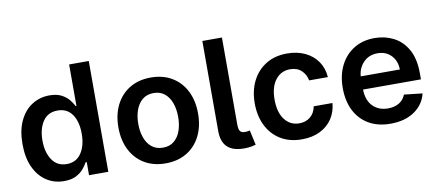

<svg xmlns="http://www.w3.org/2000/svg" viewBox="-67 -979 2829 1241"><g transform="rotate(-10 1347.5 -358.0)"><path d="M268.5 9.6Q204.2 9.6 153.4 -23.4Q102.6 -56.5 73.2 -119.3Q43.7 -182.2 43.7 -272Q43.7 -362.9 73.7 -425.4Q103.7 -487.9 154.8 -520.2Q206 -552.6 268.8 -552.6Q317.1 -552.6 347.8 -536.4Q378.6 -520.2 396.8 -497.7Q415.1 -475.1 424.7 -455.3H430V-727.3H558.9V0H432.5V-85.9H424.7Q414.8 -66.1 396 -43.9Q377.1 -21.7 346.2 -6Q315.3 9.6 268.5 9.6ZM304.3 -95.9Q365.8 -95.9 399.1 -144.7Q432.5 -193.5 432.5 -272.7Q432.5 -352.3 399.5 -399.7Q366.5 -447.1 304.3 -447.1Q240.1 -447.1 207.4 -398.1Q174.7 -349.1 174.7 -272.7Q174.7 -196 207.7 -146Q240.8 -95.9 304.3 -95.9Z M934.3 10.7Q854.4 10.7 795.8 -24.5Q737.2 -59.7 705.1 -123Q672.9 -186.4 672.9 -270.6Q672.9 -355.1 705.1 -418.5Q737.2 -481.9 795.8 -517.2Q854.4 -552.6 934.3 -552.6Q1014.2 -552.6 1073 -517.2Q1131.7 -481.9 1163.7 -418.5Q1195.7 -355.1 1195.7 -270.6Q1195.7 -186.4 1163.7 -123Q1131.7 -59.7 1073 -24.5Q1014.2 10.7 934.3 10.7ZM935 -92.3Q978.7 -92.3 1007.6 -116.1Q1036.6 -139.9 1051 -180.6Q1065.3 -221.2 1065.3 -271Q1065.3 -321 1051 -361.7Q1036.6 -402.3 1007.6 -426.5Q978.7 -450.6 935 -450.6Q891 -450.6 861.7 -426.5Q832.4 -402.3 817.8 -361.7Q803.3 -321 803.3 -271Q803.3 -221.2 817.8 -180.6Q832.4 -139.9 861.7 -116.1Q891 -92.3 935 -92.3Z M1457.7 3.6H1448.9Q1304.3 3.6 1304.3 -135.3V-727.3H1432.9V-156.2Q1432.9 -125.7 1441.8 -112.9Q1450.6 -100.1 1473.7 -100.1H1474.8Q1487.6 -100.5 1494.3 -101.7Q1501.1 -103 1506 -104.4L1527.3 -7.1Q1516.3 -3.6 1499.3 -0.4Q1482.2 2.8 1457.7 3.6Z M1829.2 10.7Q1747.9 10.7 1689.3 -25.2Q1630.7 -61.1 1599.3 -124.6Q1567.8 -188.2 1567.8 -270.6Q1567.8 -354 1599.8 -417.4Q1631.7 -480.8 1690.2 -516.7Q1748.6 -552.6 1828.5 -552.6Q1895.2 -552.6 1946.4 -528.2Q1997.5 -503.9 2028.1 -459.9Q2058.6 -415.8 2062.9 -356.5H1940Q1932.5 -396 1904.7 -422.4Q1876.8 -448.9 1830.3 -448.9Q1771 -448.9 1734.6 -402.2Q1698.2 -355.5 1698.2 -272.7Q1698.2 -189.3 1734.2 -141.7Q1770.2 -94.1 1830.3 -94.1Q1872.5 -94.1 1902.2 -118.3Q1931.8 -142.4 1940 -186.4H2062.9Q2058.2 -128.6 2028.8 -84.2Q1999.3 -39.8 1948.5 -14.6Q1897.7 10.7 1829.2 10.7Z M2410.2 10.7Q2328.1 10.7 2268.6 -23.8Q2209.2 -58.2 2177.2 -121.1Q2145.2 -183.9 2145.2 -269.5Q2145.2 -353.7 2177.2 -417.4Q2209.2 -481.2 2267.2 -516.9Q2325.3 -552.6 2403.4 -552.6Q2470.5 -552.6 2527.3 -523.6Q2584.2 -494.7 2618.4 -433.8Q2652.7 -372.9 2652.7 -277V-237.6H2272.7Q2273.8 -167.6 2311.6 -128.6Q2349.4 -89.5 2411.9 -89.5Q2453.5 -89.5 2483.8 -107.4Q2514.2 -125.4 2527.3 -159.8L2647.4 -146.3Q2630.3 -75.3 2568 -32.3Q2505.7 10.7 2410.2 10.7ZM2529.5 -324.2Q2529.1 -380 2494.9 -416.2Q2460.6 -452.4 2405.2 -452.4Q2347.7 -452.4 2311.8 -414.4Q2275.9 -376.4 2273.1 -324.2Z"/></g></svg>

Font: Linik Sans SemiBold
Style: Regular
Weight: 600
Designer: Rasmus Andersson (font), Cristiano Sobral (main changes)
Foundry: rsms
Version: Version 3.018;June 1, 2022;FontCreator 14.0.0.2814 64-bit; t